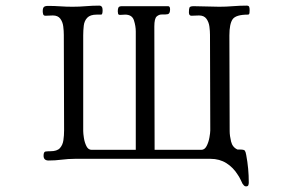

<svg xmlns="http://www.w3.org/2000/svg" viewBox="-20 -564 1040 683"><path d="M868 -528Q868 -525 867.5 -518.5Q867 -512 862 -512Q819 -512 807.5 -495.5Q796 -479 796 -438Q796 -353 796.5 -268Q797 -183 797 -98Q797 -81 802 -60.5Q807 -40 825 -32H835Q848 -32 851 -28Q854 -24 856 -12Q865 36 865 85Q865 90 863.5 94.5Q862 99 855 99Q851 99 848 96Q845 93 843 90Q839 82 835 73.5Q831 65 826 58Q810 32 785.5 16.5Q761 1 729 1H246Q223 1 199.5 4Q176 7 153 7Q135 7 135 -10Q135 -24 142 -25Q149 -26 159 -26Q183 -26 193 -37Q203 -48 205.5 -65Q208 -82 208 -100Q208 -185 207.5 -270Q207 -355 207 -440Q207 -454 205 -470Q203 -486 194.5 -497.5Q186 -509 168 -509Q161 -509 155 -508.5Q149 -508 142 -508Q135 -508 133.5 -513.5Q132 -519 132 -524Q132 -535 136 -539Q140 -543 151 -543Q173 -543 194.5 -541.5Q216 -540 238 -540Q262 -540 285.5 -542Q309 -544 333 -544Q345 -544 345 -528Q345 -512 340 -512Q335 -512 324 -512Q301 -512 290.5 -501Q280 -490 278 -473Q276 -456 276 -438V-98Q276 -89 278.5 -73Q281 -57 287.5 -44Q294 -31 306 -31H463V-452Q463 -471 456.5 -491.5Q450 -512 425 -512Q421 -512 416.5 -511.5Q412 -511 407 -511Q401 -511 400 -515.5Q399 -520 399 -524Q399 -533 401.5 -537.5Q404 -542 414 -542H578Q585 -542 585 -531Q585 -515 576.5 -513.5Q568 -512 557 -512.5Q546 -513 537.5 -505.5Q529 -498 529 -470Q529 -361 529.5 -251Q530 -141 530 -31H696Q708 -31 715 -44.5Q722 -58 725 -75Q728 -92 728 -100Q728 -185 727.5 -270Q727 -355 727 -440Q727 -453 725 -469Q723 -485 714.5 -497Q706 -509 688 -509Q681 -509 674.5 -508.5Q668 -508 661 -508Q652 -508 652 -520Q652 -532 654 -537Q656 -542 669 -542Q692 -542 715 -541Q738 -540 760 -540Q784 -540 808.5 -542Q833 -544 857 -544Q865 -544 866.5 -539.5Q868 -535 868 -528Z"/></svg>

Font: Kaisei Tokumin
Style: Regular
Weight: 400
Designer: Font-Kai, 金井和夫
Foundry: KAZUO KANAI
Version: Version 5.003